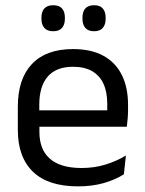

<svg xmlns="http://www.w3.org/2000/svg" viewBox="-20 -684 540 716"><path d="M271 11Q159.5 11 103 -43.5Q46.5 -98 46.5 -199.5V-286.5Q46.5 -389.5 99 -445.2Q151.5 -501 252.5 -501Q320.5 -501 366 -475.8Q411.5 -450.5 434.5 -404Q457.5 -357.5 457.5 -293V-275Q457.5 -259 456.2 -243Q455 -227 453 -211.5H378.5Q379.5 -235.5 379.8 -257Q380 -278.5 380 -296.5Q380 -341 365.8 -371.8Q351.5 -402.5 323.2 -418.8Q295 -435 252.5 -435Q189.5 -435 158 -398.5Q126.5 -362 126.5 -294V-247.5L127 -237.5V-191Q127 -160.5 136 -136Q145 -111.5 164.2 -93.8Q183.5 -76 213.2 -66.8Q243 -57.5 284 -57.5Q331.5 -57.5 372.5 -70Q413.5 -82.5 449.5 -104L442 -34Q409.5 -13.5 366.5 -1.2Q323.5 11 271 11ZM89 -211.5V-272.5H436V-211.5ZM178 -567.5Q156.5 -567.5 145.5 -579.8Q134.5 -592 134.5 -614.5V-618Q134.5 -640.5 145.5 -652.5Q156.5 -664.5 178 -664.5Q200.5 -664.5 211.2 -652.5Q222 -640.5 222 -618V-614.5Q222 -592 211.2 -579.8Q200.5 -567.5 178 -567.5ZM331 -567.5Q309 -567.5 298.2 -579.8Q287.5 -592 287.5 -614.5V-618Q287.5 -640.5 298.2 -652.5Q309 -664.5 331 -664.5Q352.5 -664.5 363.2 -652.5Q374 -640.5 374 -618V-614.5Q374 -592 363.2 -579.8Q352.5 -567.5 331 -567.5Z"/></svg>

Font: Anek Tamil
Style: Regular
Weight: 400
Designer: Aadarsh Rajan (Tamil), Yesha Goshar (Latin)
Foundry: Ek Type
Version: Version 1.003